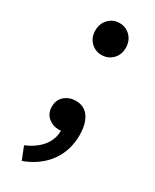

<svg xmlns="http://www.w3.org/2000/svg" viewBox="-193 -594 684 846"><g transform="rotate(30 149.0 -171.0)"><path d="M149 -380Q117 -380 94.5 -402.5Q72 -425 72 -460Q72 -496 94.5 -519Q117 -542 149 -542Q182 -542 204.5 -519Q227 -496 227 -460Q227 -425 204.5 -402.5Q182 -380 149 -380ZM79 200 53 135Q104 114 133 78.5Q162 43 162 -2L151 -1Q120 -1 97 -20.5Q74 -40 74 -75Q74 -109 97.5 -129Q121 -149 154 -149Q197 -149 220 -116Q243 -83 243 -25Q243 54 200 112.5Q157 171 79 200Z"/></g></svg>

Font: Source Han Sans SC Medium
Style: Regular
Weight: 500
Designer: Ryoko NISHIZUKA 西塚涼子 (kana, bopomofo & ideographs); Paul D. Hunt (Latin, Greek & Cyrillic); Sandoll Communications 산돌커뮤니
Foundry: Adobe
Version: Version 2.004;hotconv 1.0.118;makeotfexe 2.5.65603